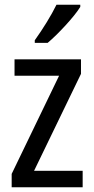

<svg xmlns="http://www.w3.org/2000/svg" viewBox="-20 -786 393 806"><path d="M317 -757V-766H217C195 -721 161 -666 126 -617V-606H180C223 -642 292 -716 317 -757ZM327 0V-69H123L320 -476V-537H41V-468H228L29 -56V0Z"/></svg>

Font: Noto Sans Sinhala Condensed
Style: Regular
Weight: 400
Width: 3
Designer: Jelle Bosma - Monotype Design Team
Foundry: Monotype Imaging Inc.
Version: Version 2.006